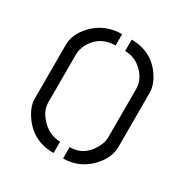

<svg xmlns="http://www.w3.org/2000/svg" viewBox="-126 -613 687 716"><g transform="rotate(30 217.5 -255.0)"><path d="M37.1 -139.6V-372.1Q37.1 -418 78.1 -460.9Q127 -510.7 199.2 -510.7V-461.9Q133.8 -461.9 101.6 -407.2Q87.9 -382.8 87.9 -359.4V-152.3Q87.9 -113.3 125 -78.1Q158.2 -47.9 199.2 -47.9V1Q108.4 1 60.5 -72.3Q37.1 -107.4 37.1 -139.6ZM240.2 1V-47.9Q300.8 -47.9 332 -103.5Q346.7 -127.9 346.7 -150.4V-359.4Q346.7 -402.3 309.6 -435.5Q279.3 -461.9 240.2 -461.9V-510.7Q328.1 -510.7 375 -439.5Q397.5 -404.3 397.5 -372.1V-139.6Q397.5 -92.8 357.4 -49.8Q310.5 0 240.2 1Z"/></g></svg>

Font: Post No Bills Colombo
Style: Regular
Weight: 400
Designer: Kosala Senevirathne, Siva Puranthara, Lasantha Premarathna, Tharique Azeez
Foundry: Mooniak
Version: Version 1.220 ; ttfautohint (v1.6)